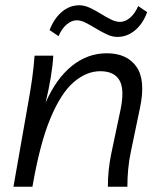

<svg xmlns="http://www.w3.org/2000/svg" viewBox="-20 -708 611 728"><path d="M31 0 88 -324Q96 -368 102 -411Q108 -454 111 -497H182Q180 -460 172.5 -414.5Q165 -369 153 -319Q193 -410 252.5 -458Q312 -506 385 -506Q461 -506 497 -455.5Q533 -405 511 -300L476 -132Q469 -99 466 -66Q463 -33 463 0H389Q389 -64 402 -126L437 -292Q453 -369 433 -403.5Q413 -438 360 -438Q308 -438 259.5 -396.5Q211 -355 171 -259Q131 -163 103 0ZM425 -568Q406 -568 385.5 -577.5Q365 -587 344.5 -599.5Q324 -612 305.5 -621.5Q287 -631 271 -631Q251 -631 232.5 -615Q214 -599 202 -571L168 -594Q185 -638 214.5 -663Q244 -688 281 -688Q300 -688 320.5 -678.5Q341 -669 361 -656.5Q381 -644 400 -634.5Q419 -625 435 -625Q455 -625 473.5 -641Q492 -657 504 -685L538 -662Q522 -618 492 -593Q462 -568 425 -568Z"/></svg>

Font: Livvic
Style: Italic
Weight: 400
Italic angle: -10°
Designer: Jacques Le Bailly, Baron von Fonthausen
Version: Version 1.001; ttfautohint (v1.8.2)